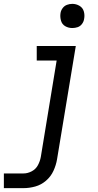

<svg xmlns="http://www.w3.org/2000/svg" viewBox="-54 -768 506 993"><path d="M-34 205H68Q98 205 128.5 196.5Q159 188 184 166.5Q209 145 222.5 115.5Q236 86 241 56L338 -530H136V-455H239L157 44Q153 66 142 86.5Q131 107 110 118Q89 129 68 129H-34ZM320 -623Q334 -623 347.5 -627.5Q361 -632 370 -644Q379 -656 381 -670Q385 -690 379.5 -709Q374 -728 357 -738Q340 -748 320 -748Q306 -748 292.5 -743Q279 -738 270 -726Q261 -714 259 -700Q256 -680 261.5 -661Q267 -642 283.5 -632.5Q300 -623 320 -623Z"/></svg>

Font: Iosevka Sparkle Oblique
Style: Regular
Weight: 400
Italic angle: -9°
Designer: Belleve Invis
Foundry: Belleve Invis
Version: Version 4.5.0; ttfautohint (v1.8.3)